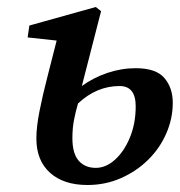

<svg xmlns="http://www.w3.org/2000/svg" viewBox="-20 -515 516 549"><path d="M187 -120Q187 -76 205 -55.5Q223 -35 254 -35Q283 -35 309 -58.5Q335 -82 351.5 -122Q368 -162 368 -211Q368 -269 322 -269Q256 -269 203 -219Q196 -195 191.5 -171.5Q187 -148 187 -120ZM230 14Q162 14 123 -21Q84 -56 84 -119Q84 -152 93 -197.5Q102 -243 115.5 -295Q129 -347 142 -399L59 -408L64 -442L254 -495L269 -483L214 -269Q247 -293 287 -306.5Q327 -320 368 -320Q426 -320 450 -292Q474 -264 474 -221Q474 -176 455.5 -133.5Q437 -91 403.5 -58Q370 -25 325.5 -5.5Q281 14 230 14Z"/></svg>

Font: Source Serif Pro SemiBold
Style: Italic
Weight: 600
Italic angle: -12°
Designer: Frank Grießhammer
Foundry: Adobe Systems Incorporated
Version: Version 3.001;hotconv 1.0.111;makeotfexe 2.5.65597